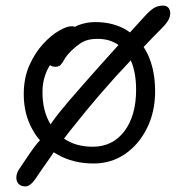

<svg xmlns="http://www.w3.org/2000/svg" viewBox="-20 -573 640 687"><path d="M315 12Q242 12 186 -20Q179 -24 172 -28Q164 -15 151 3Q133 28 106 68Q97 81 88 87.5Q79 94 71 94Q55 94 46.5 85Q38 76 38.5 61.5Q39 47 48 33Q80 -15 99 -42Q113 -61 123 -71Q108 -88 97 -108Q65 -164 65 -236Q65 -294 85 -339Q105 -384 134 -415.5Q163 -447 191 -463Q219 -479 235 -479Q243 -479 248 -477Q253 -479 258 -482Q288 -494 321 -494Q387 -494 435 -464Q440 -460 445 -457Q470 -484 497 -514Q517 -536 531 -544.5Q545 -553 564 -553Q578 -553 585 -542Q592 -531 587.5 -513.5Q583 -496 561 -474Q525 -438 494 -405Q502 -392 509 -378Q535 -322 535 -246Q535 -173 506 -114.5Q477 -56 427.5 -22Q378 12 315 12ZM448 -357Q418 -325 393 -298Q327 -224 287 -175Q247 -126 225 -98Q216 -86 209 -77Q251 -48 312 -48Q383 -48 425 -103.5Q467 -159 467 -252Q467 -314 448 -357ZM161 -128Q165 -134 170 -141Q189 -168 228.5 -214Q268 -260 333 -333Q364 -368 404 -412Q373 -434 329 -434Q295 -434 274.5 -422Q254 -410 234 -390Q218 -374 211 -361.5Q204 -349 197.5 -341.5Q191 -334 178 -334Q166 -334 159 -340Q148 -323 142 -305Q132 -277 132 -243Q132 -175 161 -128Z"/></svg>

Font: Shantell Sans Light Light
Style: Regular
Weight: 300
Version: Version 1.008;[ac192a2d6]